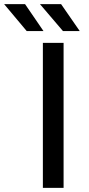

<svg xmlns="http://www.w3.org/2000/svg" viewBox="-102 -907 432 927"><path d="M105 0H205V-700H105ZM91 -887 202 -757H283L193 -887ZM-82 -887 27 -757H108L19 -887Z"/></svg>

Font: Malon Grotesk Med
Style: Regular
Weight: 500
Designer: Julieta Ulanovsky
Foundry: Julieta Ulanovsky
Version: Version 7.200